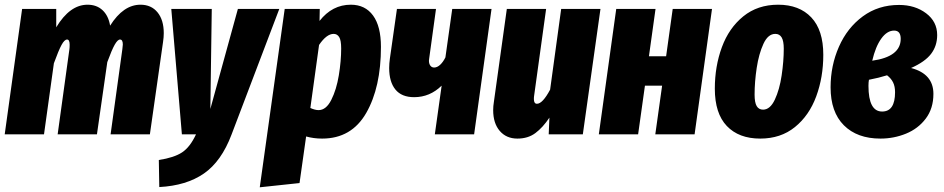

<svg xmlns="http://www.w3.org/2000/svg" viewBox="-23 -571 4013 816"><path d="M673 -430Q673 -413 670 -393L614 0H447L497 -362L499 -382Q499 -403 487 -403Q477 -403 464.5 -381Q452 -359 433 -307L389 0H222L272 -362Q273 -369 273 -381Q273 -403 262 -403Q251 -403 238.5 -380Q226 -357 206 -302L164 0H-3L71 -533H216V-455Q274 -551 349 -551Q388 -551 413 -527.5Q438 -504 445 -462Q501 -551 574 -551Q620 -551 646.5 -518.5Q673 -486 673 -430Z M961 1Q918 115 843.5 166.5Q769 218 654 224L652 109Q717 99 751 76.5Q785 54 810 0H750L705 -533H877L871 -108L988 -533H1164Z M1187 -533H1336L1335 -482Q1389 -551 1468 -551Q1529 -551 1562.5 -505Q1596 -459 1596 -372Q1596 -200 1533.5 -91Q1471 18 1346 18Q1310 18 1278 9L1250 207L1081 225ZM1427 -365Q1427 -400 1418.5 -413.5Q1410 -427 1395 -427Q1365 -427 1333 -380L1296 -112Q1316 -103 1331 -103Q1363 -103 1385 -146.5Q1407 -190 1417 -251Q1427 -312 1427 -365Z M1992 0H1825L1854 -207Q1804 -158 1737 -158Q1684 -158 1657.5 -190.5Q1631 -223 1631 -282Q1631 -301 1634 -322L1664 -533H1830L1801 -322L1800 -313Q1800 -300 1806 -292Q1812 -284 1822 -284Q1835 -284 1847.5 -295.5Q1860 -307 1870 -327L1899 -533H2066Z M2073 -103Q2073 -120 2076 -138L2131 -533H2298L2247 -164Q2246 -159 2246 -150Q2246 -130 2259 -130Q2283 -130 2315 -190L2362 -533H2529L2454 0H2309L2312 -71Q2284 -29 2252.5 -5.5Q2221 18 2176 18Q2129 18 2101 -14.5Q2073 -47 2073 -103Z M2762 0 2791 -207H2718L2689 0H2522L2596 -533H2763L2735 -332H2808L2836 -533H3003L2929 0Z M3015 -194Q3015 -289 3045 -370.5Q3075 -452 3136 -501.5Q3197 -551 3284 -551Q3374 -551 3425 -497Q3476 -443 3476 -338Q3476 -243 3446 -161.5Q3416 -80 3355.5 -31Q3295 18 3208 18Q3117 18 3066 -35.5Q3015 -89 3015 -194ZM3308 -364Q3308 -397 3299 -412Q3290 -427 3272 -427Q3241 -427 3221.5 -384.5Q3202 -342 3193 -282.5Q3184 -223 3184 -169Q3184 -135 3193 -120Q3202 -105 3220 -105Q3250 -105 3270 -147.5Q3290 -190 3299 -250.5Q3308 -311 3308 -364Z M3960 -422Q3960 -376 3934 -342Q3908 -308 3849 -282Q3944 -257 3944 -172Q3944 -110 3911.5 -67Q3879 -24 3827.5 -3Q3776 18 3719 18Q3620 18 3563.5 -38.5Q3507 -95 3507 -200Q3507 -292 3542.5 -372.5Q3578 -453 3644 -501.5Q3710 -550 3798 -550Q3866 -550 3913 -514.5Q3960 -479 3960 -422ZM3684 -313Q3805 -330 3805 -406Q3805 -441 3777 -441Q3747 -441 3722.5 -407Q3698 -373 3684 -313ZM3670 -232Q3668 -222 3668 -206Q3668 -97 3726 -97Q3781 -97 3781 -179Q3781 -204 3772.5 -221Q3764 -238 3747 -251Q3712 -240 3670 -232Z"/></svg>

Font: Fira Sans Extra Condensed ExtraBold
Style: Italic
Weight: 800
Width: 3
Italic angle: -8°
Designer: Carrois Corporate & Edenspiekermann AG
Foundry: Carrois Corporate GbR & Edenspiekermann AG
Version: Version 4.203